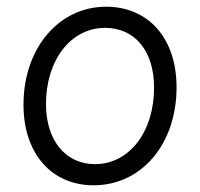

<svg xmlns="http://www.w3.org/2000/svg" viewBox="-20 -536 596 572"><path d="M259 16C402 16 506 -107 506 -276C506 -421 423 -516 296 -516C155 -516 50 -392 50 -224C50 -79 133 16 259 16ZM263 -47C175 -47 117 -118 117 -226C117 -357 191 -453 293 -453C382 -453 439 -384 439 -275C439 -143 365 -47 263 -47Z"/></svg>

Font: Uncut Sans Book Italic
Style: Regular
Weight: 350
Italic angle: -11°
Designer: Kasper Nordkvist
Foundry: UNCUT.wtf
Version: Version 1.304;Glyphs 3.2 (3246)